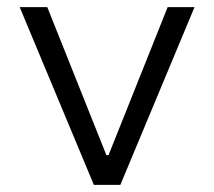

<svg xmlns="http://www.w3.org/2000/svg" viewBox="-20 -516 598 536"><path d="M242 0 35 -496H112L277 -83H283L448 -496H523L316 0Z"/></svg>

Font: Nunito Sans 6pt Light
Style: Regular
Weight: 300
Version: Version 3.101;gftools[0.9.27]